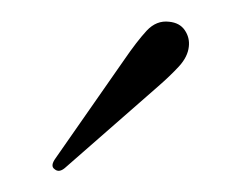

<svg xmlns="http://www.w3.org/2000/svg" viewBox="-20 -678 228 181"><path d="M97 -621.5Q109 -639 118.2 -649Q127.5 -659 139.5 -657.5Q149.5 -656.5 154.2 -649.5Q159 -642.5 158 -634Q157 -624.5 148.8 -615.5Q140.5 -606.5 129 -596.5L41 -519.5Q35.5 -515 31.5 -518.5Q27 -521.5 32.5 -529Z"/></svg>

Font: Fraunces 9pt S000 Thin
Style: Regular
Weight: 100
Version: Version 1.000; ttfautohint (v1.8.3)